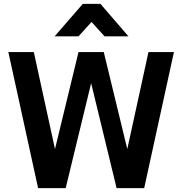

<svg xmlns="http://www.w3.org/2000/svg" viewBox="-20 -968 938 988"><path d="M406 -948H497L641 -781H518L451 -855L384 -781H261ZM23 -700H154L263 -201L384 -700H514L635 -201L744 -700H875L722 0H580L449 -540L318 0H176Z"/></svg>

Font: Haskoy Bold
Style: Regular
Weight: 700
Designer: Ertekin Erdin
Foundry: Ertekin Erdin
Version: Version 1.500; ttfautohint (v1.8.3)